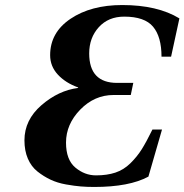

<svg xmlns="http://www.w3.org/2000/svg" viewBox="-20 -727 732 762"><path d="M77 -170Q77 -251 144.5 -309.5Q212 -368 290 -378V-380Q240 -398 209.5 -431Q179 -464 179 -508Q179 -598 260 -652.5Q341 -707 465 -707Q605 -707 692 -654L659 -502H621Q621 -581 587.5 -621Q554 -661 473 -661Q410 -661 372 -619Q334 -577 334 -515Q334 -398 445 -398H509L499 -350H431Q355 -350 298.5 -292Q242 -234 242 -161Q242 -93 279 -62Q316 -31 361 -31Q405 -31 438 -42Q471 -53 497.5 -79Q524 -105 542.5 -134.5Q561 -164 585 -213H623L569 -26Q493 15 354 15Q326 15 301 13Q276 11 242 5Q208 -1 180.5 -14Q153 -27 128.5 -46.5Q104 -66 90.5 -97.5Q77 -129 77 -170Z"/></svg>

Font: Heuristica
Style: Bold Italic
Weight: 700
Italic angle: -13°
Version: Version 1.0.2